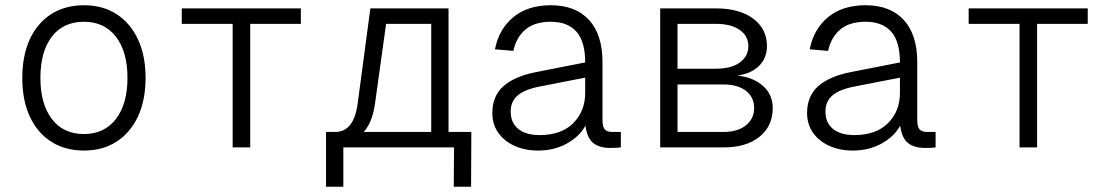

<svg xmlns="http://www.w3.org/2000/svg" viewBox="-20 -562 4240 732"><path d="M300 12Q228 12 175 -22Q122 -56 93.5 -118Q65 -180 65 -265Q65 -350 93.5 -412Q122 -474 175 -508Q228 -542 300 -542Q372 -542 424.5 -508Q477 -474 506 -412Q535 -350 535 -265Q535 -180 506 -118Q477 -56 424.5 -22Q372 12 300 12ZM300 -51Q378 -51 422 -108.5Q466 -166 466 -265Q466 -365 422 -422Q378 -479 300 -479Q221 -479 177.5 -422Q134 -365 134 -265Q134 -166 177.5 -108.5Q221 -51 300 -51Z M867 0V-471H673V-530H1127V-471H934V0Z M1223 150V-59H1258Q1330 -59 1344 -170L1392 -530H1690V-59H1777L1776 150H1710L1711 0H1289V150ZM1409 -162Q1399 -96 1367 -59H1624V-471H1452Z M2031 12Q1981 12 1941.5 -6Q1902 -24 1879.5 -56Q1857 -88 1857 -131Q1857 -196 1899.5 -233.5Q1942 -271 2023 -287L2211 -324Q2211 -404 2177.5 -441.5Q2144 -479 2080 -479Q2019 -479 1984 -450Q1949 -421 1937 -368L1867 -374Q1882 -451 1937 -496.5Q1992 -542 2080 -542Q2174 -542 2225.5 -486Q2277 -430 2277 -326V-105Q2277 -78 2286 -68.5Q2295 -59 2314 -59H2347V0Q2341 1 2329 1.5Q2317 2 2306 2Q2265 2 2241.5 -17Q2218 -36 2212 -83Q2190 -42 2141.5 -15Q2093 12 2031 12ZM2037 -47Q2120 -47 2165.5 -92.5Q2211 -138 2211 -208V-266L2037 -232Q1980 -221 1953.5 -198Q1927 -175 1927 -137Q1927 -94 1956 -70.5Q1985 -47 2037 -47Z M2497 0V-530H2710Q2799 -530 2851.5 -491Q2904 -452 2904 -386Q2904 -341 2874 -311Q2844 -281 2791 -274Q2853 -267 2889.5 -234Q2926 -201 2926 -150Q2926 -81 2875.5 -40.5Q2825 0 2739 0ZM2563 -300H2710Q2767 -300 2800 -323.5Q2833 -347 2833 -386Q2833 -425 2800 -448Q2767 -471 2710 -471H2563ZM2563 -59H2739Q2792 -59 2823.5 -84Q2855 -109 2855 -150Q2855 -192 2823.5 -216Q2792 -240 2739 -240H2563Z M3231 12Q3181 12 3141.5 -6Q3102 -24 3079.5 -56Q3057 -88 3057 -131Q3057 -196 3099.5 -233.5Q3142 -271 3223 -287L3411 -324Q3411 -404 3377.5 -441.5Q3344 -479 3280 -479Q3219 -479 3184 -450Q3149 -421 3137 -368L3067 -374Q3082 -451 3137 -496.5Q3192 -542 3280 -542Q3374 -542 3425.5 -486Q3477 -430 3477 -326V-105Q3477 -78 3486 -68.5Q3495 -59 3514 -59H3547V0Q3541 1 3529 1.5Q3517 2 3506 2Q3465 2 3441.5 -17Q3418 -36 3412 -83Q3390 -42 3341.5 -15Q3293 12 3231 12ZM3237 -47Q3320 -47 3365.5 -92.5Q3411 -138 3411 -208V-266L3237 -232Q3180 -221 3153.5 -198Q3127 -175 3127 -137Q3127 -94 3156 -70.5Q3185 -47 3237 -47Z M3867 0V-471H3673V-530H4127V-471H3934V0Z"/></svg>

Font: Geist Mono Light
Style: Regular
Weight: 300
Monospace: yes
Designer: Basement.studio, Andrés Briganti, Mateo Zaragoza
Foundry: Basement.studio, Vercel, Andrés Briganti, Guido Ferreyra, Mateo Zaragoza
Version: Version 1.500; ttfautohint (v1.8.4.7-5d5b)